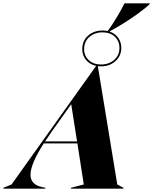

<svg xmlns="http://www.w3.org/2000/svg" viewBox="-107 -1126 914 1146"><path d="M477 -731 593 -25 630 -5V0H316V-5L393 -25L355 -270H154Q75 -146 75 -83Q75 -25 142 -10L164 -5V0H-87V-5L-38 -25L467 -733Q429 -741 406.5 -768Q384 -795 384 -832Q384 -882 418.5 -913Q453 -944 506 -944Q521 -944 536 -941Q562 -976 589 -1021Q616 -1066 636 -1106H787L786 -1101Q746 -1064 680.5 -1019.5Q615 -975 546 -938Q579 -927 598 -901Q617 -875 617 -840Q617 -793 582.5 -761.5Q548 -730 496 -730Q483 -730 477 -731ZM353 -282 318 -504 198 -335 162 -282ZM496 -741Q543 -741 574.5 -768.5Q606 -796 606 -840Q606 -876 585 -900.5Q564 -925 529 -931H528Q514 -933 506 -933Q458 -933 426.5 -905.5Q395 -878 395 -832Q395 -793 423 -767Q451 -741 496 -741Z"/></svg>

Font: Nyght Serif Dark Italic
Style: Regular
Weight: 800
Italic angle: -16°
Designer: Maksym Kobuzan
Version: Version 0.400